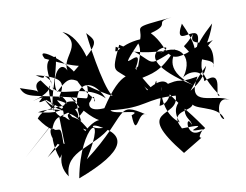

<svg xmlns="http://www.w3.org/2000/svg" viewBox="-134 -807 1115 869"><g transform="rotate(-10 424.0 -372.5)"><path d="M112 -213 38 -158 117 -232C64 -358 47 -215 120 -197C122 -345 115 -206 25 -339C78 -412 213 -337 150 -419C44 -407 155 -268 144 -360C116 -352 -8 -488 68 -507C185 -342 38 -607 155 -601C141 -508 102 -436 101 -372C185 -473 186 -500 50 -534C117 -485 57 -564 114 -496C103 -394 246 -473 344 -376C286 -507 184 -453 217 -294C131 -365 158 -283 245 -245C178 -366 135 -350 179 -287C239 -340 356 -442 216 -362C342 -205 333 -343 227 -246L123 -408C263 -343 199 -260 148 -324C104 -354 47 -271 92 -144C156 -234 84 -101 207 -257C107 -209 68 -126 118 -57C120 -179 258 -165 342 -246C245 -240 250 -282 297 -253C404 -197 394 -127 163 -40C208 -282 349 -335 212 -119C435 -288 382 -359 514 -270C478 -304 451 -162 446 -280C508 -300 363 -295 356 -319C519 -300 518 -344 658 -333C658 -225 452 -316 650 -71C814 -171 688 -87 753 -162C623 -160 837 -187 660 -182C603 -286 747 -239 725 -298C705 -251 842 -263 856 -190C828 -195 833 -307 895 -271C835 -314 692 -265 770 -401C654 -381 719 -414 605 -385C689 -255 682 -284 764 -165C663 -107 685 -260 707 -190C710 -232 611 -238 817 -442C768 -310 606 -341 655 -210C539 -299 640 -491 578 -300C657 -303 672 -472 535 -379C514 -427 487 -438 580 -333C577 -419 597 -443 562 -376C446 -548 503 -576 459 -447C539 -403 506 -581 499 -433C575 -451 605 -449 687 -535C699 -524 610 -466 744 -366C418 -576 752 -576 622 -536C725 -566 771 -482 695 -395C714 -432 801 -440 797 -375C901 -422 823 -289 854 -299C732 -487 829 -478 877 -626C663 -432 879 -496 848 -429C892 -598 742 -517 783 -594C703 -497 731 -619 797 -403C777 -518 906 -568 854 -547C723 -533 824 -475 742 -649C671 -521 851 -673 791 -534C626 -459 676 -546 596 -631C700 -658 610 -676 701 -685C504 -668 566 -672 544 -612C442 -606 411 -546 429 -598C515 -538 648 -542 693 -539C524 -471 618 -499 446 -604C383 -471 409 -508 469 -438C617 -650 367 -421 532 -595C552 -542 474 -439 515 -455C477 -459 438 -498 330 -333C198 -324 313 -439 290 -370C311 -385 262 -386 215 -514C364 -632 349 -635 308 -682C317 -595 352 -376 387 -375C199 -475 226 -531 133 -443C111 -498 172 -604 201 -517C163 -589 293 -627 203 -705C289 -675 311 -480 284 -585C316 -521 264 -522 103 -601C61 -678 229 -550 238 -486C268 -612 285 -389 257 -391C24 -453 -8 -432 -31 -489C81 -449 22 -489 104 -360C69 -549 172 -459 17 -421C122 -450 -11 -393 77 -416C220 -295 131 -390 31 -367C204 -324 109 -414 212 -384C249 -333 141 -481 220 -357L112 -327L-60 -175L122 -338L125 -199L175 -172Z"/></g></svg>

Font: CISF Camouflage Kit
Style: Mdz
Weight: 400
Designer: Robert Jablonski, Jasper
Foundry: Cannot Into Space Fonts
Version: Version 1.270